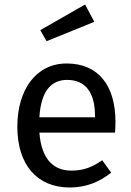

<svg xmlns="http://www.w3.org/2000/svg" viewBox="-20 -821 584 853"><path d="M290 12C363 12 422 -13 474 -54L434 -109C388 -77 349 -63 297 -63C221 -63 164 -110 155 -232H491C492 -244 493 -261 493 -279C493 -440 418 -539 276 -539C140 -539 57 -422 57 -258C57 -91 143 12 290 12ZM155 -300C162 -417 208 -466 278 -466C361 -466 402 -409 402 -306V-300ZM187 -638 399 -724 358 -801 159 -687Z"/></svg>

Font: FiraGO Unicode
Style: Regular
Weight: 400
Designer: bBox Type
Foundry: bBox Type GmbH
Version: Version 1.001;PS 001.001;hotconv 1.0.88;makeotf.lib2.5.64775